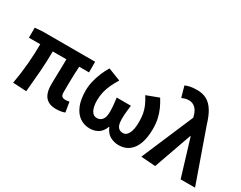

<svg xmlns="http://www.w3.org/2000/svg" viewBox="-93 -1309 2285 1819"><g transform="rotate(30 1049.5 -399.5)"><path d="M580.2 13.8Q523.4 13.8 489.4 -8.2Q455.4 -30.2 440.5 -69.9Q425.7 -109.6 425.7 -163.7Q425.7 -179 426.3 -209.8Q426.9 -240.7 427.9 -280.8Q428.9 -321 429.9 -363.4Q430.9 -405.9 431.1 -443.6H281.8Q281.8 -338.4 272.8 -221.1Q263.7 -103.9 252.7 8.2L105 0Q125.9 -114.4 135.5 -229.8Q145.1 -345.3 145.1 -443.6H21.2V-553.2L104.1 -559.8H678.5V-443.6H571.4Q568.4 -403.9 566.9 -359.3Q565.4 -314.7 564.8 -273.5Q564.2 -232.3 564.1 -201.5Q564 -170.6 564 -157.7Q564 -128.1 576.9 -117Q589.8 -105.8 615 -105.8Q628.3 -105.8 656.9 -111L674.8 -2.2Q659.7 4.1 635.1 8.9Q610.5 13.8 580.2 13.8Z M949.2 13.8Q885.9 13.8 837.9 -19.7Q789.9 -53.3 763.3 -118.7Q736.8 -184.1 736.8 -279.6Q736.8 -329.2 749 -381Q761.2 -432.9 781.8 -482.5Q802.4 -532.1 827.9 -573.5L965.3 -519.8Q937 -474.4 917.1 -431.5Q897.2 -388.7 886.8 -344.6Q876.4 -300.6 876.4 -251.4Q876.4 -185.1 897.1 -145.4Q917.9 -105.8 956.7 -105.8Q981.5 -105.8 999.5 -117.9Q1017.4 -129.9 1027.5 -154.9Q1037.6 -180 1037.6 -219.1Q1037.6 -244.6 1036 -266.4Q1034.4 -288.2 1031.9 -312.6Q1029.3 -336.9 1024.8 -368.4H1180.3Q1176.7 -336.9 1173.8 -312.6Q1170.8 -288.2 1169.3 -266.4Q1167.7 -244.6 1167.7 -219.1Q1167.7 -176.8 1177 -151.8Q1186.3 -126.8 1203.6 -116.3Q1220.8 -105.8 1244.2 -105.8Q1279.1 -105.8 1301.6 -148.2Q1324 -190.6 1324 -273.8Q1324 -322.7 1316.9 -361.9Q1309.8 -401.1 1293 -439.6Q1276.2 -478.1 1247.9 -523.3L1381.8 -573.5Q1408.4 -531.7 1428.4 -487.4Q1448.3 -443.2 1459.8 -393.2Q1471.2 -343.1 1471.2 -283.1Q1471.2 -187.8 1447 -121.6Q1422.8 -55.4 1376.4 -20.8Q1330 13.8 1264.5 13.8Q1215.1 13.8 1171.2 -10Q1127.3 -33.8 1104.4 -91.5H1100.4Q1078.5 -33.8 1038.5 -10Q998.4 13.8 949.2 13.8Z M1664.8 11.7 1507.1 0 1748.2 -564.7 1743.9 -582.6Q1730.6 -634.6 1701.6 -661.5Q1672.5 -688.4 1633.9 -688.4Q1608.7 -688.4 1591.6 -683.3Q1574.6 -678.2 1556.5 -669.6L1523 -789.2Q1548.7 -799.3 1576.4 -805.5Q1604.1 -811.7 1651 -811.7Q1713.3 -811.7 1758 -786.5Q1802.6 -761.4 1835.2 -709Q1867.8 -656.6 1891.8 -574.8L2094.6 0H1936.9L1815.4 -400.6H1810.6Z"/></g></svg>

Font: Noto Sans KR Thin
Style: Regular
Weight: 100
Designer: Ryoko NISHIZUKA 西塚涼子 (kana, bopomofo & ideographs); Paul D. Hunt (Latin, Greek & Cyrillic); Sandoll Communications 산돌커뮤니
Foundry: Adobe
Version: Version 2.004-H2;hotconv 1.0.118;makeotfexe 2.5.65603